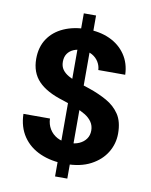

<svg xmlns="http://www.w3.org/2000/svg" viewBox="-95 -862 804 1019"><g transform="rotate(10 307.0 -352.5)"><path d="M273 87V-792H339V87ZM315 12Q239 12 179.5 -14Q120 -40 86 -90Q52 -140 50 -211H193Q194 -180 209 -155Q224 -130 250.5 -115.5Q277 -101 314 -101Q346 -101 369.5 -111.5Q393 -122 406.5 -141Q420 -160 420 -186Q420 -212 406.5 -232Q393 -252 369 -266.5Q345 -281 313 -293.5Q281 -306 244 -318Q154 -345 110 -391Q66 -437 66 -511Q66 -574 96 -619Q126 -664 180 -688Q234 -712 303 -712Q374 -712 427.5 -687.5Q481 -663 512.5 -617Q544 -571 546 -509H401Q400 -532 387.5 -552.5Q375 -573 353 -585.5Q331 -598 301 -598Q275 -599 253.5 -590Q232 -581 220 -563.5Q208 -546 208 -520Q208 -495 220 -478Q232 -461 254 -448.5Q276 -436 306 -425.5Q336 -415 371 -404Q424 -386 467.5 -361.5Q511 -337 537 -298Q563 -259 563 -195Q563 -140 534.5 -93Q506 -46 451 -17Q396 12 315 12Z"/></g></svg>

Font: DM Sans 9pt
Style: Bold
Weight: 700
Version: Version 4.004;gftools[0.9.30]